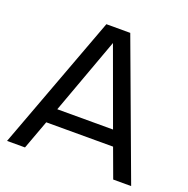

<svg xmlns="http://www.w3.org/2000/svg" viewBox="-126 -826 923 945"><g transform="rotate(20 335.0 -353.5)"><path d="M10 0 273 -707H398L660 0H566L510 -152H160L104 0ZM189 -231H481L335 -631Z"/></g></svg>

Font: Onest
Style: Regular
Weight: 400
Designer: Dmitri Voloshin, Andrey Kudryavtsev
Foundry: Dmitri Voloshin, Andrey Kudryavtsev
Version: Version 1.000;gftools[0.9.33]